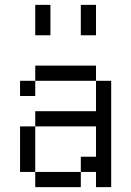

<svg xmlns="http://www.w3.org/2000/svg" viewBox="-20 -770 540 790"><path d="M125 -62.5V0H312.5V-62.5ZM125 -62.5V-250H62.5V-62.5ZM375 -62.5V0H437.5V-437.5H375Q375 -437.5 375 -312.5H125V-250H375Q375 -250 375 -125H312.5V-62.5ZM125 -437.5H62.5V-375H125ZM125 -437.5H375V-500H125ZM125 -750Q125 -750 125 -625H187.5Q187.5 -625 187.5 -750ZM312.5 -750Q312.5 -750 312.5 -625H375Q375 -625 375 -750Z"/></svg>

Font: CalcUnifontExMono
Style: Regular
Weight: 500
Version: Version 15.0.06